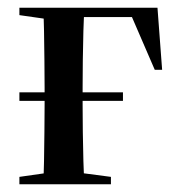

<svg xmlns="http://www.w3.org/2000/svg" viewBox="-20 -475 456 495"><path d="M30 -215V-237H297V-215ZM91 0Q93 -24 93.5 -60Q94 -96 94.5 -135Q95 -174 95 -205V-249Q95 -281 94.5 -320Q94 -359 93.5 -395Q93 -431 91 -455H198Q196 -431 195 -395Q194 -359 193.5 -320Q193 -281 193 -249V-205Q193 -174 193.5 -135Q194 -96 195 -60Q196 -24 198 0ZM116 -431V-455H386L398 -295H379L315 -443L347 -431ZM30 0V-19L121 -32H167L266 -19V0ZM30 -436V-455H163V-423H121Z"/></svg>

Font: Source Serif 4 60pt SemiBold
Style: Regular
Weight: 600
Version: Version 4.004;hotconv 1.0.116;makeotfexe 2.5.65601